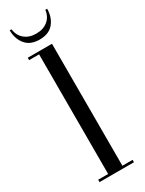

<svg xmlns="http://www.w3.org/2000/svg" viewBox="-176 -671 529 700"><g transform="rotate(-30 88.5 -321.5)"><path d="M16.5 0V-10H58.5V-513.5H16.5V-523.5H118.5V-10H161.5V0ZM88 -559Q49 -559 29.2 -583.2Q9.5 -607.5 9.5 -643H17Q20.5 -615.5 39.5 -599.8Q58.5 -584 88 -584Q118 -584 137 -599.8Q156 -615.5 159.5 -643H167Q167 -607.5 147.2 -583.2Q127.5 -559 88 -559Z"/></g></svg>

Font: Imbue 100pt Light
Style: Regular
Weight: 300
Designer: Tyler Finck
Foundry: Etcetera Type Company
Version: Version 1.102; ttfautohint (v1.8.3)